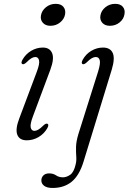

<svg xmlns="http://www.w3.org/2000/svg" viewBox="-20 -704 653 975"><path d="M236 -573Q211 -573 197.5 -588.5Q184 -604 188 -625.5Q192 -650 213.2 -667.2Q234.5 -684.5 263 -684.5Q289.5 -684.5 302 -669.2Q314.5 -654 310.5 -631.5Q306.5 -607.5 285.5 -590.2Q264.5 -573 236 -573ZM147.5 -114Q132 -73 136 -56.2Q140 -39.5 155 -39.5Q163.5 -39.5 174.2 -45.5Q185 -51.5 200 -66.5Q213 -79 221 -75.5Q230 -71 220.5 -53.5Q204.5 -25 176.2 -8.2Q148 8.5 116 8.5Q79 8.5 68 -19.5Q57 -47.5 77.5 -101.5L167 -340Q182.5 -381 178.2 -397.8Q174 -414.5 159.5 -414.5Q150.5 -414.5 140 -408.5Q129.5 -402.5 114.5 -387.5Q101 -375 93.5 -378.5Q84.5 -383 94 -400.5Q110 -429 138 -445.8Q166 -462.5 197.5 -462.5Q232.5 -462.5 244.5 -434.5Q256.5 -406.5 236 -351ZM538 -573Q512.5 -573 499.2 -588.5Q486 -604 490 -625.5Q494 -650 515.2 -667.2Q536.5 -684.5 565 -684.5Q591.5 -684.5 604 -669.2Q616.5 -654 612 -631.5Q608.5 -607.5 587.5 -590.2Q566.5 -573 538 -573ZM547.5 -350.5 404 117.5Q382.5 187.5 343.8 219Q305 250.5 247 250.5Q219 250.5 204.5 239.8Q190 229 190 212Q190 197.5 200.2 187Q210.5 176.5 229.5 176.5Q250 176.5 264.8 186.5Q279.5 196.5 300 196.5Q317.5 196.5 336.5 183.5Q355.5 170.5 364.5 129.5Q369 111 367.2 89.5Q365.5 68 366.2 40.8Q367 13.5 378 -23L478 -340Q491 -382 486.5 -398.2Q482 -414.5 466.5 -414.5Q457 -414.5 446.2 -408.5Q435.5 -402.5 420.5 -387.5Q407 -375 399.5 -378.5Q390.5 -383 400 -400.5Q415.5 -429 443.5 -445.8Q471.5 -462.5 503 -462.5Q539.5 -462.5 552.2 -435.5Q565 -408.5 547.5 -350.5Z"/></svg>

Font: Fraunces 9pt S000 Light
Style: Italic
Weight: 300
Italic angle: -16°
Version: Version 1.000; ttfautohint (v1.8.3)